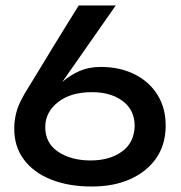

<svg xmlns="http://www.w3.org/2000/svg" viewBox="-20 -668 660 700"><path d="M347 -424Q417 -424 471 -397Q525 -370 555 -321Q585 -272 584 -206Q583 -139 549 -90.5Q515 -42 455 -15Q395 12 314 12Q230 12 166 -13.5Q102 -39 66.5 -87Q31 -135 32 -202Q32 -226 38.5 -254Q45 -282 63 -314Q66 -321 82.5 -347.5Q99 -374 122 -412Q145 -450 170 -491Q195 -532 217 -567.5Q239 -603 253 -625.5Q267 -648 267 -648H402L207 -369Q237 -395 271 -409.5Q305 -424 347 -424ZM310 -83Q379 -83 424 -115Q469 -147 471 -208Q471 -267 427.5 -299.5Q384 -332 315 -332Q238 -332 192 -296Q146 -260 145 -207Q144 -147 191.5 -115Q239 -83 310 -83Z"/></svg>

Font: Syne SemiBold
Style: Regular
Weight: 600
Designer: Lucas Descroix
Foundry: Bonjour Monde
Version: Version 2.200; ttfautohint (v1.8.4)